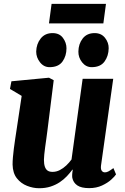

<svg xmlns="http://www.w3.org/2000/svg" viewBox="-20 -962 646 992"><path d="M182 10.5Q151 10.5 119.8 -1.8Q88.5 -14 67.2 -40.8Q46 -67.5 45 -112Q45 -129 46.8 -150Q48.5 -171 51.5 -194Q54.5 -217 58 -240.8Q61.5 -264.5 65 -287L92 -466.5L31.5 -502.5L39 -542L233 -560.5L257.5 -547.5L225 -287.5Q222.5 -266 219.2 -243.8Q216 -221.5 213.2 -201Q210.5 -180.5 208.8 -164Q207 -147.5 207 -137Q207 -114.5 211.8 -100.8Q216.5 -87 226 -80.5Q235.5 -74 251.5 -74Q271 -74 289 -83.2Q307 -92.5 322.5 -107.2Q338 -122 349.5 -138L407 -555H565L502 -107.5Q499.5 -88.5 505.5 -80Q511.5 -71.5 522 -71.5Q530.5 -71.5 539.5 -76Q548.5 -80.5 566 -93.5L579.5 -61Q573 -50.5 554.5 -33.8Q536 -17 507 -3.5Q478 10 440.5 10Q400 10 379.2 -4.2Q358.5 -18.5 353.5 -43.5Q353 -47 352.8 -51.8Q352.5 -56.5 353 -62Q353.5 -67.5 354.2 -73.5Q355 -79.5 356 -85L354 -85.5Q341.5 -68.5 325.5 -51.5Q309.5 -34.5 288.5 -20.5Q267.5 -6.5 241.2 2Q215 10.5 182 10.5ZM236 -615Q206.5 -615 186.8 -640Q167 -665 167 -695.5Q168 -735 190.2 -763Q212.5 -791 251.5 -791Q287 -791 305.2 -766.2Q323.5 -741.5 323.5 -712.5Q323.5 -673 302.8 -644Q282 -615 236 -615ZM453.5 -615Q424 -615 404.2 -640Q384.5 -665 385 -695.5Q385.5 -735 407.2 -763Q429 -791 469 -791Q503.5 -791 522.8 -766.2Q542 -741.5 541.5 -712.5Q541 -673 520 -644Q499 -615 453.5 -615ZM246.5 -942H527.5L514 -841H233Z"/></svg>

Font: Merriweather 36pt Black
Style: Italic
Weight: 900
Italic angle: -7.8°
Version: Version 2.101